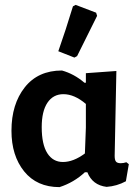

<svg xmlns="http://www.w3.org/2000/svg" viewBox="-20 -760 574 787"><path d="M279 -734 290 -740 374 -708 378 -695Q349 -636 296 -530L285 -524L219 -550Q249 -635 279 -734ZM224 7Q131 7 79 -57.5Q27 -122 27 -224Q27 -333 81.5 -402Q136 -471 234 -471Q284 -457 326 -421H332V-460L457 -469L450 -121Q450 -104 455.5 -97.5Q461 -91 475 -91Q486 -91 498 -95L508 -87L496 -17Q459 3 417 6Q359 -1 338 -54H328Q283 -12 224 7ZM151 -239Q151 -168 174 -132Q197 -96 238 -96Q281 -96 328 -131L332 -237V-334Q285 -374 240 -374Q198 -374 174.5 -339Q151 -304 151 -239Z"/></svg>

Font: Alegreya Sans SC
Style: Bold
Weight: 700
Designer: Juan Pablo del Peral
Foundry: Huerta Tipografica
Version: Version 2.007